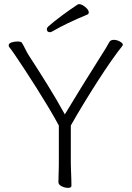

<svg xmlns="http://www.w3.org/2000/svg" viewBox="-20 -901 640 930"><path d="M402 -830Q351 -809 308.5 -788.5Q266 -768 232 -748Q226 -745 222 -745Q207 -745 207 -760Q207 -766 213 -772Q240 -796 279 -825Q318 -854 356 -879Q360 -881 363 -881Q376 -881 393 -867Q410 -853 410 -841Q410 -833 402 -830ZM265 -293Q243 -334 214.5 -381.5Q186 -429 156 -476.5Q126 -524 99 -565Q72 -606 53 -634Q34 -662 27 -670Q22 -675 22 -681Q22 -691 36 -695.5Q50 -700 64 -700Q82 -700 86 -694Q94 -681 102.5 -663.5Q111 -646 120 -632Q163 -566 209 -492Q255 -418 294 -347Q338 -420 380.5 -488.5Q423 -557 469 -630Q482 -650 492 -666.5Q502 -683 510 -698Q516 -708 532 -708Q546 -708 560.5 -700Q575 -692 575 -684Q575 -683 573 -679Q551 -652 519.5 -607Q488 -562 453 -507.5Q418 -453 384 -397Q350 -341 323 -293V-107Q323 -95 324 -74Q325 -53 325.5 -33Q326 -13 326 -1Q326 9 309 9Q295 9 279 1.5Q263 -6 263 -19Q263 -27 263.5 -43.5Q264 -60 264.5 -78Q265 -96 265 -108Z"/></svg>

Font: Moon Stars Kai T Light
Style: Regular
Weight: 300
Designer: GuiWonder
Version: Version 1.101